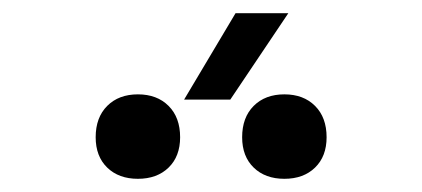

<svg xmlns="http://www.w3.org/2000/svg" viewBox="-20 -920 640 291"><path d="M259 -769 337 -900H417L329 -769ZM411 -649Q382 -649 364.5 -666Q347 -683 347 -712Q347 -742 364.5 -759.5Q382 -777 411 -777Q440 -777 457.5 -759.5Q475 -742 475 -712Q475 -683 457.5 -666Q440 -649 411 -649ZM189 -649Q160 -649 142.5 -666Q125 -683 125 -712Q125 -742 142.5 -759.5Q160 -777 189 -777Q218 -777 235.5 -759.5Q253 -742 253 -712Q253 -683 235.5 -666Q218 -649 189 -649Z"/></svg>

Font: JetBrainsMono NF
Style: Regular
Weight: 400
Designer: Philipp Nurullin, Konstantin Bulenkov
Foundry: JetBrains
Version: Version 2.251; ttfautohint (v1.8.3);Nerd Fonts 2.2.2